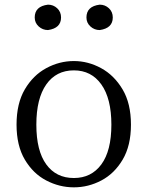

<svg xmlns="http://www.w3.org/2000/svg" viewBox="-20 -790 634 824"><path d="M297 14Q235 14 178.5 -15.5Q122 -45 86.5 -105Q51 -165 51 -255Q51 -346 86.5 -406.5Q122 -467 178.5 -497.5Q235 -528 297 -528Q358 -528 414 -497.5Q470 -467 506 -406.5Q542 -346 542 -255Q542 -165 506.5 -105Q471 -45 415 -15.5Q359 14 297 14ZM297 -26Q372 -26 415 -84.5Q458 -143 458 -255Q458 -367 415 -427.5Q372 -488 297 -488Q221 -488 178.5 -427.5Q136 -367 136 -255Q136 -143 178.5 -84.5Q221 -26 297 -26ZM408 -661Q385 -661 368 -676.5Q351 -692 351 -715Q351 -763 408 -770Q431 -770 447.5 -754.5Q464 -739 464 -715Q464 -669 408 -661ZM186 -661Q163 -661 146 -676.5Q129 -692 129 -715Q129 -763 186 -770Q209 -770 225.5 -754.5Q242 -739 242 -715Q242 -669 186 -661Z"/></svg>

Font: Han-Nom Khai
Style: Regular
Weight: 400
Version: Version 1.200;June 22, 2023;FontCreator 14.0.0.2814 64-bit